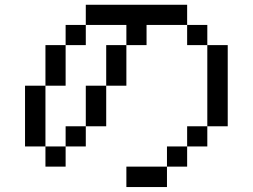

<svg xmlns="http://www.w3.org/2000/svg" viewBox="-20 -712 1040 790"><path d="M83 -109.4V-359.4H167V-526.4H250V-609.4H333V-692.4H750V-609.4H833V-526.4H917V-192.4H833V-526.4H750V-609.4H583V-526.4H500V-359.4H417V-526.4H500V-609.4H333V-526.4H250V-359.4H167V-109.4H250V-192.4H333V-359.4H417V-192.4H333V-109.4H250V-26.4H167V-109.4ZM833 -192.4V-109.4H750V-192.4ZM750 -109.4V-26.4H667V-109.4ZM667 -26.4V57.6H500V-26.4Z"/></svg>

Font: KH Dot Kodenmachou 12
Style: Regular
Weight: 400
Designer: Original version for X68000 by Keitarou Hiraki (http://hp.vector.co.jp/authors/VA000874/) / TrueType conversion by Homem
Version: Version 1.00.20150527